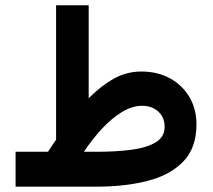

<svg xmlns="http://www.w3.org/2000/svg" viewBox="-20 -702 800 722"><path d="M160.6 -131.3Q168 -143.1 175.5 -154.3Q183.1 -165.5 190.9 -176.8V-682.1H313.5V-332.5Q359.9 -379.4 407.5 -406Q455.1 -432.6 510.7 -433.1Q572.3 -433.1 619.1 -407.5Q666 -381.8 692.4 -336.9Q718.8 -292 718.8 -233.9Q718.8 -146.5 669.7 -95.2Q620.6 -43.9 535.6 -22Q450.7 0 341.3 0H38.6V-131.3ZM514.6 -304.2Q477.1 -304.2 438.2 -280.5Q399.4 -256.8 363 -217.5Q326.7 -178.2 295.4 -131.3H346.2Q417.5 -131.3 474.6 -138.9Q531.7 -146.5 565.4 -166.7Q599.1 -187 599.1 -225.1Q599.1 -260.7 575.2 -282.5Q551.3 -304.2 514.6 -304.2Z"/></svg>

Font: Vazirmatn UI FD
Style: Bold
Weight: 700
Designer: Saber Rastikerdar
Foundry: Saber Rastikerdar
Version: Version 33.003